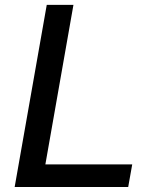

<svg xmlns="http://www.w3.org/2000/svg" viewBox="-20 -746 640 766"><path d="M166.5 -726.5H273L161 -90H507.5L491.5 0H38.5Z"/></svg>

Font: JuliaMono MediumItalic
Style: Regular
Weight: 500
Italic angle: -9°
Monospace: yes
Designer: cormullion
Foundry: corm
Version: Version 0.049; ttfautohint (v1.8.4)